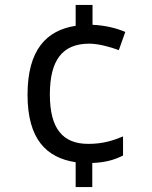

<svg xmlns="http://www.w3.org/2000/svg" viewBox="-20 -744 612 774"><path d="M353 -644V-724H285V-640C168 -622 91 -544 91 -362C91 -183 167 -108 285 -90V10H352V-87C404 -89 440 -99 476 -117V-194C435 -177 394 -164 336 -164C234 -164 181 -224 181 -363C181 -501 231 -568 340 -568C376 -568 424 -555 459 -542L485 -615C452 -630 403 -642 353 -644Z"/></svg>

Font: Noto Sans Math
Style: Regular
Weight: 400
Designer: Monotype Design Team, Delve Withrington, Jeff Kellem
Foundry: Monotype Imaging Inc., Delve Fonts LLC
Version: Version 3.000